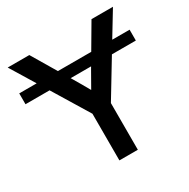

<svg xmlns="http://www.w3.org/2000/svg" viewBox="-172 -877 1008 1025"><g transform="rotate(-30 332.0 -364.0)"><path d="M671.9 -577.1H564.9L656.2 -727.5H523.9L435.5 -577.1H230L140.6 -727.5H7.3L99.1 -577.1H-8.3V-510.3H140.1L275.9 -287.6V0H389.6V-287.6L524.4 -510.3H671.9ZM270 -510.3H396L389.6 -499.5C370.6 -466.8 352.1 -433.6 333.5 -400.9C314.9 -433.6 296.4 -466.8 276.4 -499.5Z"/></g></svg>

Font: Raveo Display Display Medium
Style: Regular
Weight: 500
Designer: Jakub Foglar, Rasmus Andersson (Inter)
Foundry: Jakubfoglar.com
Version: Version 1.100;Glyphs 3.2.3 (3260)